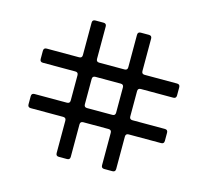

<svg xmlns="http://www.w3.org/2000/svg" viewBox="-81 -605 755 698"><g transform="rotate(15 296.5 -256.5)"><path d="M40 -155.8V-186.5Q40 -197.8 51.3 -197.8H173.3Q184.6 -197.8 184.6 -209V-304.2Q184.6 -315.4 173.3 -315.4H51.3Q40 -315.4 40 -326.7V-357.4Q40 -368.7 51.3 -368.7H173.3Q184.6 -368.7 184.6 -379.9V-502Q184.6 -513.2 195.8 -513.2H226.6Q237.8 -513.2 237.8 -502V-379.9Q237.8 -368.7 249 -368.7H344.2Q355.5 -368.7 355.5 -379.9V-502Q355.5 -513.2 366.7 -513.2H397.5Q408.7 -513.2 408.7 -502V-379.9Q408.7 -368.7 419.9 -368.7H542Q553.2 -368.7 553.2 -357.4V-326.7Q553.2 -315.4 542 -315.4H419.9Q408.7 -315.4 408.7 -304.2V-209Q408.7 -197.8 419.9 -197.8H542Q553.2 -197.8 553.2 -186.5V-155.8Q553.2 -144.5 542 -144.5H419.9Q408.7 -144.5 408.7 -133.3V-11.2Q408.7 0 397.5 0H366.7Q355.5 0 355.5 -11.2V-133.3Q355.5 -144.5 344.2 -144.5H249Q237.8 -144.5 237.8 -133.3V-11.2Q237.8 0 226.6 0H195.8Q184.6 0 184.6 -11.2V-133.3Q184.6 -144.5 173.3 -144.5H51.3Q40 -144.5 40 -155.8ZM237.8 -209Q237.8 -197.8 249 -197.8H344.2Q355.5 -197.8 355.5 -209V-304.2Q355.5 -315.4 344.2 -315.4H249Q237.8 -315.4 237.8 -304.2Z"/></g></svg>

Font: UnifrakturMaguntia21
Style: Book
Weight: 400
Designer: j. 'mach' wust, Gerrit Ansmann, Georg Duffner, based on a font by Peter Wiegel, original typeface by Carl Albert Fahrenw
Version: Version 2017-03-19